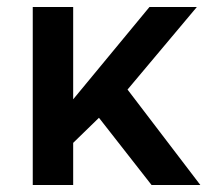

<svg xmlns="http://www.w3.org/2000/svg" viewBox="-20 -531 640 551"><path d="M74 0V-511H190V-246L409 -511H545L346 -274L555 0H415L264 -193L190 -121V0Z"/></svg>

Font: Chivo Mono Medium Medium
Style: Regular
Weight: 500
Monospace: yes
Version: Version 1.008